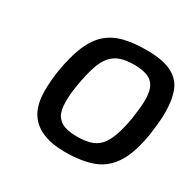

<svg xmlns="http://www.w3.org/2000/svg" viewBox="-126 -674 822 813"><g transform="rotate(30 285.0 -267.5)"><path d="M284 6Q221 6 175.5 -13Q130 -32 106 -72Q82 -112 82 -177Q82 -203 84 -227Q86 -251 90 -276Q103 -356 125 -407.5Q147 -459 180 -488Q213 -517 259.5 -529Q306 -541 370 -541Q447 -541 491 -520Q535 -499 552.5 -456.5Q570 -414 570 -351Q570 -327 567.5 -300Q565 -273 561 -244Q546 -146 512.5 -91.5Q479 -37 423.5 -15.5Q368 6 284 6ZM295 -76Q332 -76 359 -83.5Q386 -91 405 -110.5Q424 -130 437.5 -166.5Q451 -203 461 -260Q465 -288 467.5 -311.5Q470 -335 470 -355Q470 -413 443.5 -437Q417 -461 355 -461Q317 -461 290 -452Q263 -443 244 -421.5Q225 -400 212 -360.5Q199 -321 189 -260Q185 -237 183.5 -217.5Q182 -198 182 -181Q182 -138 196 -115.5Q210 -93 235.5 -84.5Q261 -76 295 -76Z"/></g></svg>

Font: Exo Thin Medium
Style: Italic
Weight: 500
Italic angle: -9°
Version: Version 2.000